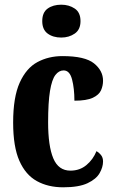

<svg xmlns="http://www.w3.org/2000/svg" viewBox="-20 -788 489 818"><path d="M249 10Q185 10 137 -16.5Q89 -43 62.5 -103Q36 -163 36 -266Q36 -374 64 -436Q92 -498 139.5 -523.5Q187 -549 246 -549Q342 -549 380.5 -518Q419 -487 419 -444Q419 -423 410.5 -403.5Q402 -384 375.5 -371.5Q349 -359 297 -359Q297 -411 287 -449.5Q277 -488 251 -488Q231 -488 216 -468.5Q201 -449 193 -400.5Q185 -352 185 -267Q185 -166 207 -113.5Q229 -61 280 -61Q320 -61 348.5 -85Q377 -109 391 -144Q403 -137 411 -126.5Q419 -116 419 -100Q419 -76 404.5 -50.5Q390 -25 353 -7.5Q316 10 249 10ZM241 -628Q206 -628 183 -645Q160 -662 160 -698Q160 -735 183 -751.5Q206 -768 241 -768Q274 -768 298.5 -751.5Q323 -735 323 -698Q323 -662 298.5 -645Q274 -628 241 -628Z"/></svg>

Font: Noto Serif Ethiopic ExtraCondensed ExtraBold
Style: Regular
Weight: 800
Width: 2
Designer: Monotype Design Team
Foundry: Monotype Imaging Inc.
Version: Version 2.102; ttfautohint (v1.8.4.7-5d5b)